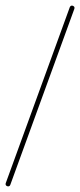

<svg xmlns="http://www.w3.org/2000/svg" viewBox="-194 -990 413 990"><g transform="rotate(20 12.5 -495.0)"><path d="M0 -13H25V-978H0ZM13 -25Q9 -25 6 -23.5Q3 -22 1.5 -19Q0 -16 0 -13Q0 -9 1.5 -6Q3 -3 6 -1.5Q9 0 13 0Q16 0 19 -1.5Q22 -3 23.5 -6Q25 -9 25 -13Q25 -16 23.5 -19Q22 -22 19 -23.5Q16 -25 13 -25ZM13 -990Q9 -990 6 -988.5Q3 -987 1.5 -984Q0 -981 0 -978Q0 -974 1.5 -971Q3 -968 6 -966.5Q9 -965 13 -965Q16 -965 19 -966.5Q22 -968 23.5 -971Q25 -974 25 -978Q25 -981 23.5 -984Q22 -987 19 -988.5Q16 -990 13 -990Z"/></g></svg>

Font: Wavefont Thin
Style: Regular
Weight: 100
Monospace: yes
Version: Version 3.005;gftools[0.9.33]